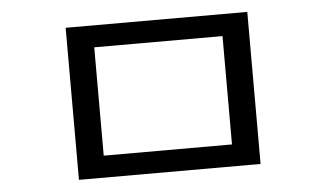

<svg xmlns="http://www.w3.org/2000/svg" viewBox="-41 -535 1001 595"><g transform="rotate(-5 460.0 -237.5)"><path d="M182 -474H747V-1H182ZM664 -406H265V-69H664Z"/></g></svg>

Font: hexukorean05
Style: Book
Weight: 400
Designer: Jelle Bosma - Monotype Design Team
Foundry: Monotype Imaging Inc.
Version: Version 2.003